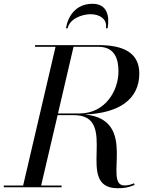

<svg xmlns="http://www.w3.org/2000/svg" viewBox="-60 -988 794 1013"><path d="M499 -839H508C518 -900 508 -968 428 -968C338 -968 298 -900 288 -839H297C307 -888 371 -913 418 -913C465 -913 507 -888 499 -839ZM-40 -9V0H265V-9H157L244 -380.5H330C576 -380.5 327 5 560 5C596 5 614 2 650 -12L647 -21C632.5 -15 618 -9.5 597 -9.5C479 -9.5 676.5 -357 388 -384C571.5 -391 675 -466.5 675 -600C675 -710 591 -750 460 -750H125V-741H233L62 -9ZM460 -741C556 -741 565 -659 565 -610C565 -511 496 -389.5 360 -389.5H246L328 -741Z"/></svg>

Font: Bodoni* 24pt
Style: Italic
Weight: 400
Italic angle: -13°
Version: Version 2.3